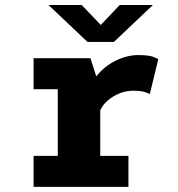

<svg xmlns="http://www.w3.org/2000/svg" viewBox="-20 -726 690 746"><path d="M110.5 0V-120.5H204.5V-379.5H110.5V-500H331.5L354 -429Q384.5 -468 429 -490Q473.5 -512 517 -512Q556 -512 573.5 -505.8Q591 -499.5 595 -496L562 -360.5Q558 -363.5 542.2 -368.5Q526.5 -373.5 498.5 -373.5Q457 -373.5 419.8 -350.8Q382.5 -328 369.5 -296.5V-120.5H479V0ZM168.5 -706.5H297.5L371.5 -629L445 -706.5H574L422.5 -563H320Z"/></svg>

Font: Trispace
Style: Bold
Weight: 700
Designer: Tyler Finck
Foundry: Etcetera Type Company
Version: Version 1.210; ttfautohint (v1.8.3)